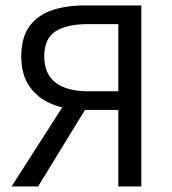

<svg xmlns="http://www.w3.org/2000/svg" viewBox="-20 -676 622 696"><path d="M408.8 0V-277.4H274.1Q213.6 -279.3 164.4 -300.4Q115.2 -321.5 86.1 -363.9Q57.1 -406.2 57.1 -471.6Q57.1 -540 86.7 -580.6Q116.4 -621.2 168.1 -638.8Q219.9 -656.3 286.7 -656.3H492.3V0ZM298.7 -345.2H408.8V-588.6H298.7Q222.4 -588.6 181.4 -562.5Q140.4 -536.4 140.4 -471.6Q140.4 -408.1 181.4 -376.6Q222.4 -345.2 298.7 -345.2ZM21.9 0 237.3 -336.1 302 -300.3 118 0Z"/></svg>

Font: Source Sans Variable
Style: Regular
Weight: 200
Designer: Paul D. Hunt
Foundry: Adobe Systems Incorporated
Version: Version 3.006;hotconv 1.0.111;makeotfexe 2.5.65597